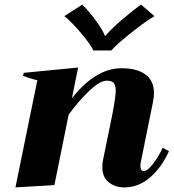

<svg xmlns="http://www.w3.org/2000/svg" viewBox="-20 -803 753 833"><path d="M259 -733 337 -783Q364 -757 394.5 -715.5Q425 -674 435 -648H438Q460 -675 507.5 -716Q555 -757 592 -783L650 -733Q612 -711 548 -660Q484 -609 463 -584H385Q374 -609 331 -660Q288 -711 259 -733ZM713 -147Q683 -79 632.5 -34.5Q582 10 519 10Q480 10 452 -12Q424 -34 424 -78Q424 -93 427 -109L459 -265Q469 -313 475.5 -351.5Q482 -390 482 -410Q482 -434 473 -443.5Q464 -453 443 -453Q415 -453 371 -412.5Q327 -372 278 -306L216 0L47 10L142 -455Q113 -461 80 -474L83 -487L319 -510L292 -377Q395 -507 507 -507Q575 -507 611.5 -479.5Q648 -452 648 -399Q648 -382 643 -357L593 -110Q589 -90 589 -83Q589 -61 604 -61Q620 -61 643.5 -91.5Q667 -122 686 -162Z"/></svg>

Font: Trirong ExtraBold
Style: Italic
Weight: 800
Italic angle: -12°
Designer: Katatrad Team
Foundry: CadsonDemak
Version: Version 1.001